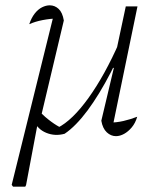

<svg xmlns="http://www.w3.org/2000/svg" viewBox="-20 -506 600 722"><path d="M129 -86Q150 -65 172.5 -48.5Q195 -32 213 -24L196 -25Q252 -53 313 -138Q374 -223 429 -348L441 -326Q419 -277 397 -234.5Q375 -192 353 -156Q331 -120 309.5 -91Q288 -62 266 -39.5Q244 -17 223 -3Q187 7 154 -6.5Q121 -20 108 -52ZM361 -52 408 -250 404 -252 453 -482H497L402 -22L391 -45Q418 -45 444 -51Q470 -57 496 -67Q489 -43 475.5 -27Q462 -11 446.5 -2.5Q431 6 416 6Q397 6 381.5 -8.5Q366 -23 361 -52ZM75 196H29L24 189L184 -458L202 -437Q169 -436 140.5 -430.5Q112 -425 90 -415Q98 -439 110.5 -455Q123 -471 138 -478.5Q153 -486 167 -486Q186 -486 200.5 -472.5Q215 -459 220 -429L131 -54H124L78 190Z"/></svg>

Font: Piazzolla Thin Thin
Style: Italic
Weight: 250
Italic angle: -11.3°
Version: Version 2.005